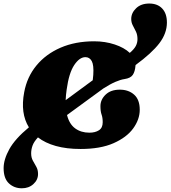

<svg xmlns="http://www.w3.org/2000/svg" viewBox="-65 -810 942 1060"><path d="M502 -135Q502 -160 495.8 -177.5Q489.5 -195 489.5 -224Q489.5 -260 518 -287.5Q546.5 -315 596.5 -315Q644.5 -315 675.5 -287.5Q706.5 -260 706.5 -204Q706.5 -151 670.5 -101.2Q634.5 -51.5 562 -19.5Q489.5 12.5 380 12.5Q302.5 12.5 243.5 -4Q184.5 -20.5 144.5 -51.5Q122 -27 114.5 -5.8Q107 15.5 107 36.5Q107 60 116.5 77Q126 94 135.5 110.8Q145 127.5 145 150.5Q145 183 119.5 206.2Q94 229.5 55.5 229.5Q13 229.5 -16 202.2Q-45 175 -45 118.5Q-45 70.5 -13.5 13.5Q18 -43.5 94.5 -107Q46.5 -184.5 68.5 -300.5Q84 -385 136 -448.2Q188 -511.5 269.5 -546.8Q351 -582 454.5 -582Q515.5 -582 568.2 -564.5Q621 -547 651.5 -518Q675.5 -538.5 684.8 -556.2Q694 -574 694 -594Q694 -618.5 685.2 -636.2Q676.5 -654 668 -670Q659.5 -686 659.5 -705.5Q659.5 -738.5 686.5 -764.5Q713.5 -790.5 759 -790.5Q804.5 -790.5 830.5 -763Q856.5 -735.5 856.5 -685.5Q856.5 -626 814.8 -571.2Q773 -516.5 683.5 -451Q683.5 -449.5 683 -447.5Q680.5 -415 668.2 -396.8Q656 -378.5 622.5 -373.5Q601 -370.5 572.5 -358.2Q544 -346 505.5 -321.5L305 -175Q317.5 -125 350 -101.2Q382.5 -77.5 428.5 -77.5Q460.5 -77.5 481.2 -90.8Q502 -104 502 -135ZM303 -315.5Q298.5 -284.5 297.5 -257L447 -367Q448.5 -381.5 450 -397Q453.5 -451 441.5 -472.8Q429.5 -494.5 406.5 -494.5Q374 -494.5 344.8 -450.8Q315.5 -407 303 -315.5Z"/></svg>

Font: Fraunces 72pt SuperSoft Black
Style: Italic
Weight: 900
Italic angle: -16°
Version: Version 1.000;[b76b70a41]